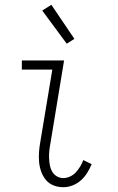

<svg xmlns="http://www.w3.org/2000/svg" viewBox="-20 -772 490 800"><path d="M244 8Q222 8 203 0.5Q184 -7 171.5 -22Q159 -37 152 -56Q145 -75 143 -95.5Q141 -116 142.5 -137.5Q144 -159 148 -181L198 -482H71V-520H247L190 -174Q187 -159 185.5 -144Q184 -129 184.5 -114Q185 -99 187.5 -84.5Q190 -70 197 -57.5Q204 -45 216.5 -37.5Q229 -30 244 -30Q258 -30 272 -36.5Q286 -43 296 -54Q306 -65 314 -78Q322 -91 327 -105L362 -88Q354 -69 343.5 -52Q333 -35 317.5 -21Q302 -7 282.5 0.5Q263 8 244 8ZM258 -590 156 -728 194 -752 290 -610Z"/></svg>

Font: Iosevka Etoile Extralight
Style: Italic
Weight: 200
Italic angle: -9°
Designer: Belleve Invis
Foundry: Belleve Invis
Version: Version 22.1.2; ttfautohint (v1.8.4)